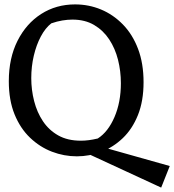

<svg xmlns="http://www.w3.org/2000/svg" viewBox="-20 -690 791 872"><path d="M712 162 368 3 403 -34 751 64ZM329 20Q271 20 216 -1Q161 -22 116.5 -64.5Q72 -107 46 -171Q20 -235 20 -321Q20 -426 59.5 -504.5Q99 -583 167 -626.5Q235 -670 321 -670Q383 -670 438.5 -647Q494 -624 538 -579Q582 -534 607 -468Q632 -402 632 -317Q632 -231 606.5 -167.5Q581 -104 537.5 -62.5Q494 -21 440 -0.5Q386 20 329 20ZM347 -51Q365 -51 384 -53.5Q403 -56 424 -61Q471 -91 500 -158.5Q529 -226 529 -312Q529 -367 516 -418.5Q503 -470 476 -511Q449 -552 407.5 -576.5Q366 -601 309 -601Q287 -601 263 -597Q239 -593 213 -584Q186 -563 165.5 -524.5Q145 -486 133.5 -437Q122 -388 122 -335Q122 -282 135 -231Q148 -180 175 -139.5Q202 -99 244.5 -75Q287 -51 347 -51Z"/></svg>

Font: Eczar
Style: Regular
Weight: 400
Designer: Vaibhav Singh
Foundry: Rosetta Type Foundry
Version: Version 2.000